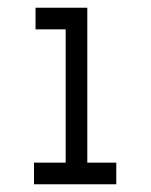

<svg xmlns="http://www.w3.org/2000/svg" viewBox="-20 -477 390 497"><path d="M68 0V-56H150V-401H72V-457H206V-56H281V0Z"/></svg>

Font: Inconsolata ExtraCondensed
Style: Regular
Weight: 400
Width: 2
Monospace: yes
Designer: Raph Levien, Cyreal, Brenton Simpson
Foundry: Raph Levien, Cyreal, Google
Version: Version 3.001; ttfautohint (v1.8.2.53-6de2)